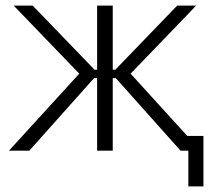

<svg xmlns="http://www.w3.org/2000/svg" viewBox="-20 -540 756 688"><path d="M328 0H384V-260H395L627 0H655V128H709V-53H651L448 -276L683 -520H615L393 -290H384V-520H328V-290H319L97 -520H29L264 -276L12 0H85L317 -260H328Z"/></svg>

Font: Fixel Display Light
Style: Regular
Weight: 300
Designer: AlfaBravo + MacPaw
Foundry: Kyrylo Tkachov, Marchela Mozhyna, Serhii Makarenko, Maria Weinstein, Zakhar Kryvoshyya
Version: Version 1.211